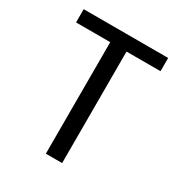

<svg xmlns="http://www.w3.org/2000/svg" viewBox="-165 -813 872 929"><g transform="rotate(30 270.5 -348.5)"><path d="M506 -697V-623H316V0H225V-623H34V-697Z"/></g></svg>

Font: A Bank Premium Regular
Style: Regular
Weight: 400
Designer: Ninad Kale (Devanagari), Jonny Pinhorn (Latin), Htun Naung (Myanmar)
Foundry: Indian Type Foundry
Version: 4.004